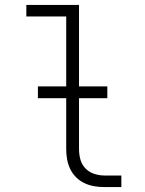

<svg xmlns="http://www.w3.org/2000/svg" viewBox="-20 -760 590 780"><path d="M473 0H404Q383 0 362.5 -3.5Q342 -7 323 -16Q304 -25 289 -40Q274 -55 265 -74Q256 -93 252.5 -113.5Q249 -134 249 -155V-693H87V-740H301V-155Q301 -133 306.5 -112.5Q312 -92 326.5 -76.5Q341 -61 362 -54Q383 -47 404 -47H473ZM416 -361H134V-409H416Z"/></svg>

Font: Lode Dark
Style: Regular
Weight: 400
Monospace: yes
Designer: Belleve Invis
Foundry: Belleve Invis
Version: Version 29.2.0; ttfautohint (v1.8.3)